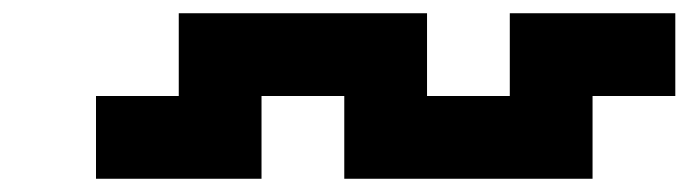

<svg xmlns="http://www.w3.org/2000/svg" viewBox="-20 -520 1040 290"><path d="M250 -500H625V-375H750V-500H1000V-375H875V-250H500V-375H375V-250H125V-375H250Z"/></svg>

Font: Dogica
Style: Bold
Weight: 700
Monospace: yes
Designer: Roberto Mocci
Version: Version 001.000